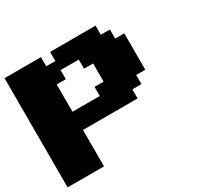

<svg xmlns="http://www.w3.org/2000/svg" viewBox="-156 -821 1187 1142"><g transform="rotate(-30 437.5 -250.0)"><path d="M0 125H250V-125H625V-187.5H687.5V-250H750V-500H687.5V-562.5H625V-625H312.5V-562.5H250V-625H0ZM437.5 -250H250V-437.5H312.5V-500H437.5V-437.5H500V-312.5H437.5Z"/></g></svg>

Font: Faithful 32x
Style: Bold
Weight: 400
Foundry: Faithful Resource Pack
Version: Version 1.0; January 27, 2023